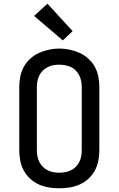

<svg xmlns="http://www.w3.org/2000/svg" viewBox="-20 -1008 640 1036"><path d="M300 8Q272 8 244 3.5Q216 -1 190 -12.5Q164 -24 143 -43.5Q122 -63 108.5 -87.5Q95 -112 89.5 -140Q84 -168 84 -196V-539Q84 -567 89.5 -595Q95 -623 108.5 -647.5Q122 -672 143.5 -691.5Q165 -711 190.5 -722.5Q216 -734 244 -740Q272 -746 300 -746Q328 -746 356 -740Q384 -734 409.5 -722.5Q435 -711 456.5 -691.5Q478 -672 491.5 -647.5Q505 -623 510.5 -595Q516 -567 516 -539V-196Q516 -168 510.5 -140Q505 -112 491.5 -87.5Q478 -63 457 -43.5Q436 -24 410 -12.5Q384 -1 356 3.5Q328 8 300 8ZM300 -76Q316 -76 332 -79Q348 -82 362.5 -89Q377 -96 388.5 -107.5Q400 -119 407.5 -133.5Q415 -148 418 -164Q421 -180 421 -196V-539Q421 -555 418 -571Q415 -587 407.5 -601.5Q400 -616 388.5 -628Q377 -640 362 -646.5Q347 -653 331 -656Q315 -659 298 -659Q282 -659 266.5 -656Q251 -653 236.5 -645.5Q222 -638 210.5 -626.5Q199 -615 192 -600.5Q185 -586 182 -570.5Q179 -555 179 -539V-196Q179 -180 182 -164Q185 -148 192.5 -133.5Q200 -119 211.5 -107.5Q223 -96 237.5 -89Q252 -82 268 -79Q284 -76 300 -76ZM319 -790 164 -922 236 -988 372 -840Z"/></svg>

Font: Iosevka Slab Medium Extended
Style: Regular
Weight: 500
Width: 7
Monospace: yes
Designer: Belleve Invis
Foundry: Belleve Invis
Version: Version 11.1.1; ttfautohint (v1.8.3)